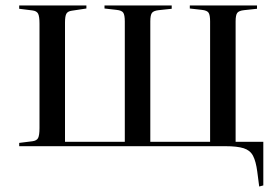

<svg xmlns="http://www.w3.org/2000/svg" viewBox="-20 -533 1020 700"><path d="M925 147 918 93Q913 55 902.5 35Q892 15 868.5 7.5Q845 0 802 0H50V-12L98 -18Q114 -20 119 -30Q124 -40 124 -66V-447Q124 -473 119 -483Q114 -493 98 -495L50 -501V-513H295V-502L242 -494Q227 -492 222 -483Q217 -474 217 -451V-16H435V-455Q435 -478 429.5 -486.5Q424 -495 405 -497L361 -502V-513H606V-501L559 -496Q540 -494 534 -486Q528 -478 528 -455V-16H746V-455Q746 -478 740.5 -486.5Q735 -495 716 -497L672 -502V-513H917V-501L870 -496Q851 -494 845 -486Q839 -478 839 -455V-16H940V143Z"/></svg>

Font: Literata 72pt
Style: Regular
Weight: 400
Designer: Latin by Veronika Burian and Jose Scaglione. Greek by Irene Vlachou. Cyrillic by Vera Evstafieva.
Foundry: TypeTogether
Version: Version 3.002